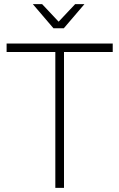

<svg xmlns="http://www.w3.org/2000/svg" viewBox="-20 -910 578 930"><path d="M289 -773 389 -890H344L264 -805L184 -890H139L239 -773ZM12 -699V-658H248V0H290V-658H526V-699Z"/></svg>

Font: Montserrat arm ExtraLight
Style: Regular
Weight: 275
Designer: Julieta Ulanovsky
Foundry: Julieta Ulanovsky
Version: Version 6.000;PS 006.000;hotconv 1.0.88;makeotf.lib2.5.64775